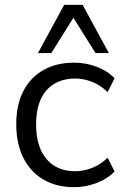

<svg xmlns="http://www.w3.org/2000/svg" viewBox="-20 -773 535 802"><path d="M289.9 8.9Q216.2 8.9 161.6 -22.8Q107.1 -54.5 77.5 -113.8Q47.9 -173 47.9 -254.5Q47.9 -335.9 78 -393.4Q108.1 -450.9 162.4 -481.1Q216.7 -511.3 289.9 -511.3Q338.3 -511.3 383.7 -494.2Q429.1 -477.1 458.6 -446L429.6 -388.1Q399.9 -417.4 364.6 -431.2Q329.2 -445 294.6 -445Q217.5 -445 174.2 -395.9Q130.8 -346.7 130.8 -253.5Q130.8 -159.7 174.2 -108.7Q217.5 -57.8 294.6 -57.8Q327.7 -57.8 363.3 -71.1Q398.9 -84.4 429.6 -114.2L458.6 -56.8Q428.1 -25.2 382.2 -8.1Q336.3 8.9 289.9 8.9ZM138.6 -551.3 248.1 -752.8H325.2L434.7 -551.3H379L286.6 -698.7L194.3 -551.3Z"/></svg>

Font: Mulish ExtraLight
Style: Regular
Weight: 200
Designer: Vernon Adams
Foundry: Vernon Adams
Version: Version 3.603